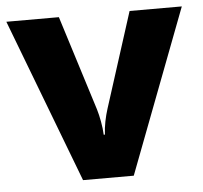

<svg xmlns="http://www.w3.org/2000/svg" viewBox="-44 -595 677 641"><g transform="rotate(-5 294.0 -274.5)"><path d="M209 0H379L588 -549H413L311 -230C303 -205 296 -173 295 -145H291C290 -172 283 -208 276 -231L176 -549H0Z"/></g></svg>

Font: Noto Sans Telugu ExtraBold
Style: Regular
Weight: 800
Designer: Jelle Bosma - Monotype Design Team
Foundry: Monotype Imaging Inc.
Version: Version 2.005